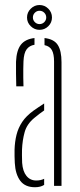

<svg xmlns="http://www.w3.org/2000/svg" viewBox="-20 -760 328 785"><path d="M40.5 -93.5Q40 -108 39.5 -121Q39 -134 39.5 -148Q40.5 -180.5 47.5 -208.8Q54.5 -237 70.8 -261.5Q87 -286 117.5 -308Q127.5 -315 138.2 -322.2Q149 -329.5 160.5 -337V-308.5Q151.5 -302.5 141.8 -295Q132 -287.5 120.5 -278Q90 -253 80.8 -219.8Q71.5 -186.5 70 -148Q69.5 -140 69.8 -125Q70 -110 70.5 -94.5Q73 -59.5 88.2 -40.8Q103.5 -22 128 -22Q147 -22 160.5 -29V-4Q145.5 5.5 123 5.5Q82.5 5.5 62.8 -21Q43 -47.5 40.5 -93.5ZM46.5 -407Q46 -432 45.5 -459.2Q45 -486.5 45.5 -507.5Q47.5 -554 65.2 -577Q83 -600 121 -604.5V-577Q100 -573.5 88.8 -558.2Q77.5 -543 76 -509Q75.5 -495.5 75.2 -478.2Q75 -461 75.2 -442.5Q75.5 -424 76 -407ZM201 0V-508.5Q201 -539 192.2 -555Q183.5 -571 162 -575.5V-604.5Q201 -600 216.2 -576.2Q231.5 -552.5 231.5 -505.5V0ZM141.5 -638Q121 -638 105.8 -652.8Q90.5 -667.5 90.5 -688.5Q90.5 -709.5 105.8 -724.5Q121 -739.5 141.5 -739.5Q162.5 -739.5 177.5 -724.5Q192.5 -709.5 192.5 -688.5Q192.5 -667.5 177.5 -652.8Q162.5 -638 141.5 -638ZM141.5 -661.5Q153 -661.5 161 -669.5Q169 -677.5 169 -688.5Q169 -700 161 -708Q153 -716 141.5 -716Q130.5 -716 122.5 -708Q114.5 -700 114.5 -688.5Q114.5 -677.5 122.5 -669.5Q130.5 -661.5 141.5 -661.5Z"/></svg>

Font: Big Shoulders Stencil Display ExtraLight
Style: Regular
Weight: 250
Designer: Patric King
Foundry: XO Type Co
Version: Version 2.001